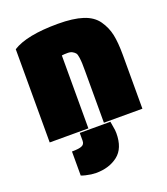

<svg xmlns="http://www.w3.org/2000/svg" viewBox="-146 -660 881 1012"><g transform="rotate(-20 294.5 -154.0)"><path d="M43 15V-508Q122 -558 297 -558Q382 -558 436 -540.5Q490 -523 517 -484.5Q544 -446 553.5 -401Q563 -356 563 -286V15H347V-255Q347 -261 347 -272Q347 -303 346.5 -317.5Q346 -332 343.5 -351Q341 -370 335.5 -377Q330 -384 319.5 -390Q309 -396 293 -396Q273 -396 260 -394V15ZM209 66V22H381Q388 64 389 71Q390 82 390 89Q390 174 341 212Q292 250 218 250Q211 250 191 248Q158 243 137 235V100Q173 100 191 93.5Q209 87 209 66Z"/></g></svg>

Font: Repo
Style: ExtraBlack
Weight: 1000
Designer: Stefan Peev
Foundry: Context Ltd
Version: Version 001.000